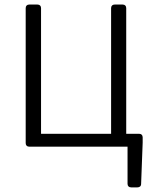

<svg xmlns="http://www.w3.org/2000/svg" viewBox="-20 -644 675 843"><path d="M534.2 -56.6V-608.4C534.2 -618.2 528.3 -624 518.6 -624H483.4C473.6 -624 467.8 -618.2 467.8 -608.4V-56.6H160.2V-608.4C160.2 -618.2 154.3 -624 144.5 -624H108.4C98.6 -624 92.8 -618.2 92.8 -608.4V-15.6C92.8 -5.9 98.6 0 108.4 0H540V163.1C540 172.9 545.9 178.7 555.7 178.7H583C592.8 178.7 599.6 173.8 599.6 163.1L606.4 -17.6V-41C606.4 -50.8 600.6 -56.6 590.8 -56.6Z"/></svg>

Font: Ed Sans Neue Light
Style: Regular
Weight: 300
Designer: Stephen Hutchings
Version: Version 1.004;PS 001.004;hotconv 1.0.88;makeotf.lib2.5.64775